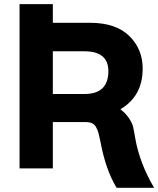

<svg xmlns="http://www.w3.org/2000/svg" viewBox="-20 -820 771 935"><path d="M237.3 -362.3H391.6Q507.8 -362.3 507.8 -473.6Q507.8 -570.3 390.6 -570.3H237.3ZM75.2 0V-799.8H237.3V-709H418.9Q543.9 -709 609.4 -645Q674.8 -581.1 674.8 -486.3Q674.8 -351.6 566.4 -288.1Q593.8 -266.6 608.9 -243.2Q624 -219.7 627.9 -203.6Q631.8 -187.5 638.7 -146.5Q659.2 -27.3 730.5 94.7H547.9Q494.1 5.9 468.8 -131.8Q462.9 -159.2 459.5 -172.4Q456.1 -185.5 448.2 -200.2Q440.4 -214.8 427.2 -220.2Q414.1 -225.6 394.5 -225.6H237.3V0Z"/></svg>

Font: Gothic A1 Black
Style: Regular
Weight: 900
Version: Version 2.50